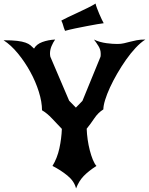

<svg xmlns="http://www.w3.org/2000/svg" viewBox="-37 -963 840 1083"><path d="M259 -27Q272 -48 282 -73.5Q292 -99 298 -126.5Q304 -154 307.5 -182Q311 -210 312 -236Q284 -265 256.5 -294.5Q229 -324 200 -341Q200 -388 182 -445.5Q164 -503 133.5 -558.5Q103 -614 64 -661.5Q25 -709 -17 -736Q31 -736 60 -732.5Q89 -729 107 -722.5Q125 -716 135 -707.5Q145 -699 155 -689Q169 -714 202 -726Q235 -738 274 -740Q262 -723 253.5 -702.5Q245 -682 245 -661Q245 -656 245.5 -652Q246 -648 247 -643L353 -395L391 -356L428 -394L530 -643Q531 -648 531 -652Q531 -656 531 -661Q531 -683 518.5 -703Q506 -723 493 -740Q509 -732 527 -727Q545 -722 563 -719.5Q581 -717 597 -716Q613 -715 625 -715Q646 -715 662.5 -719Q679 -723 696.5 -727.5Q714 -732 734 -736Q754 -740 783 -740Q756 -723 728 -693Q700 -663 674 -626Q648 -589 624.5 -548.5Q601 -508 583.5 -470Q566 -432 556 -399.5Q546 -367 546 -346Q516 -327 495 -295.5Q474 -264 452 -237Q453 -207 457.5 -175.5Q462 -144 469.5 -115Q477 -86 486.5 -62.5Q496 -39 507 -27Q462 2 435 30Q408 58 392 100Q382 59 343.5 27.5Q305 -4 259 -27ZM309 -847Q321 -854 346.5 -866Q372 -878 401 -891.5Q430 -905 457.5 -918.5Q485 -932 502 -943Q504 -933 510 -917Q516 -901 523 -884.5Q530 -868 537 -853.5Q544 -839 548 -832Q537 -831 511.5 -826.5Q486 -822 454 -816Q422 -810 388.5 -803Q355 -796 330 -789Q322 -808 319.5 -819Q317 -830 309 -847Z"/></svg>

Font: New Rocker
Style: Regular
Weight: 400
Designer: Pablo Impallari, Brenda Gallo, Rodrigo Fuenzalida
Foundry: Pablo Impallari, Brenda Gallo, Rodrigo Fuenzalida
Version: Version 1.000; ttfautohint (v0.93) -l 8 -r 50 -G 200 -x 14 -